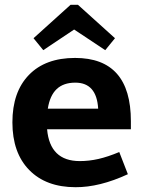

<svg xmlns="http://www.w3.org/2000/svg" viewBox="-20 -778 602 808"><path d="M308.1 -757.8 463.9 -617.2 422.9 -566.9 292 -653.8 162.1 -566.9 121.1 -617.2 276.9 -757.8ZM315.9 -100.1Q355 -100.1 394.5 -109.1Q434.1 -118.2 481.9 -138.2L518.1 -44.9Q398.9 10.3 297.9 9.8Q173.8 9.8 103 -62.5Q32.2 -134.8 32.2 -263.2Q32.2 -391.1 101.6 -462.6Q170.9 -534.2 295.9 -534.2Q530.8 -534.2 530.8 -268.1V-233.9H178.2Q189.9 -100.1 315.9 -100.1ZM296.9 -430.2Q247.1 -430.2 218.5 -403.1Q189.9 -376 181.2 -320.8H393.1Q386.7 -430.2 296.9 -430.2Z"/></svg>

Font: Sarala
Style: Bold
Weight: 700
Designer: Andres Torresi
Foundry: Huerta Tipografica
Version: Version 1.004;PS 001.003;hotconv 1.0.70;makeotf.lib2.5.58329